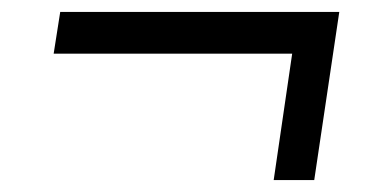

<svg xmlns="http://www.w3.org/2000/svg" viewBox="-20 -451 616 322"><path d="M439 -149 470 -361H70L81 -431H549L507 -149Z"/></svg>

Font: Nunitoga
Style: Medium Italic
Weight: 500
Italic angle: -9°
Designer: Vernon Adams
Foundry: Vernon Adams
Version: Version 1.0